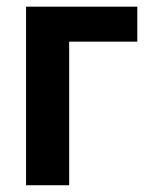

<svg xmlns="http://www.w3.org/2000/svg" viewBox="-20 -548 435 568"><path d="M386.2 -528.3V-424.8H184.6V0H57.1V-528.3Z"/></svg>

Font: Roboto SemiCondensed SemiBold
Style: Regular
Weight: 600
Width: 4
Designer: Christian Robertson
Foundry: Google
Version: Version 3.009; 2024